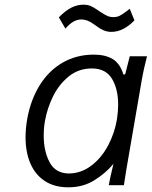

<svg xmlns="http://www.w3.org/2000/svg" viewBox="-20 -790 647 819"><path d="M89 -204.5Q89 -243 96.5 -285Q111.5 -366 150 -427.5Q188.5 -489 247.5 -523Q306.5 -557 380.5 -557Q429 -557 460.5 -538.2Q492 -519.5 506.5 -472L514 -473L533.5 -550H607Q591 -486 586 -456L519 -67L508.5 0H444Q448 -25 459.5 -72L464 -91Q430 -50.5 382 -20.8Q334 9 271.5 9Q212 9 171 -18Q130 -45 109.5 -93Q89 -141 89 -204.5ZM479 -282Q484 -315.5 484 -343.5Q484 -410.5 457.5 -454.2Q431 -498 372 -498Q314 -498 271.8 -462.8Q229.5 -427.5 205.2 -376.8Q181 -326 172 -275.5Q166.5 -245.5 166.5 -212Q166.5 -144.5 191.8 -97.5Q217 -50.5 273.5 -50Q326.5 -50.5 370 -83.8Q413.5 -117 441.5 -170.2Q469.5 -223.5 479 -282ZM380.5 -686.5Q353 -707 327.5 -707Q309.5 -707 293.2 -697.8Q277 -688.5 259 -668L231 -716Q258 -743.5 283.2 -756.8Q308.5 -770 335.5 -770Q354.5 -770 367.2 -764.2Q380 -758.5 397.5 -746.5L410 -738Q432 -724 441.5 -720.5Q451 -717 464 -717Q479.5 -717 491 -723Q502.5 -729 522.5 -744L533.5 -752.5L553.5 -703Q506 -654 455 -654Q437.5 -654 421.2 -661Q405 -668 380.5 -686.5Z"/></svg>

Font: JuliaMono Light
Style: Italic
Weight: 300
Italic angle: -9°
Monospace: yes
Designer: cormullion
Foundry: corm
Version: Version 0.054; ttfautohint (v1.8.4)